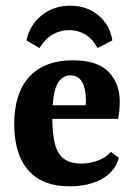

<svg xmlns="http://www.w3.org/2000/svg" viewBox="-20 -645 471 675"><path d="M30 -208Q30 -318 83.5 -375.5Q137 -433 236 -433Q323 -433 362 -392Q401 -351 401 -288Q401 -273 399.5 -257Q398 -241 395 -227H120V-275H281Q282 -280 282 -284Q282 -288 282 -294Q282 -332 269 -356Q256 -380 227 -380Q198 -380 181 -348.5Q164 -317 164 -231Q164 -175 173 -139.5Q182 -104 204.5 -87Q227 -70 265 -70Q295 -70 323 -80Q351 -90 370 -111L398 -90Q384 -41 337.5 -15.5Q291 10 225 10Q158 10 115 -16.5Q72 -43 51 -92Q30 -141 30 -208ZM227 -625Q286 -625 326.5 -590.5Q367 -556 375 -503L323 -476Q305 -509 279.5 -524Q254 -539 223 -539Q192 -539 165.5 -524Q139 -509 119 -476L73 -503Q85 -558 127 -591.5Q169 -625 227 -625Z"/></svg>

Font: Yrsa
Style: Regular
Weight: 400
Designer: Anna Giedrys (Yrsa+Rasa design), David Brezina (Yrsa art-direction, Rasa art-direction, design)
Foundry: Rosetta Type Foundry
Version: Version 2.004